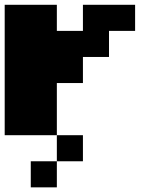

<svg xmlns="http://www.w3.org/2000/svg" viewBox="-20 -576 707 818"><path d="M555.6 -555.6V-444.4H444.4V-333.3H333.3V-222.2H222.2V0H0V-555.6H222.2V-444.4H333.3V-555.6ZM333.3 111.1H222.2V0H333.3ZM222.2 222.2H111.1V111.1H222.2Z"/></svg>

Font: Pixeloid Sans
Style: Bold
Weight: 700
Monospace: yes
Designer: GGBot
Version: 0.3